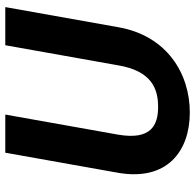

<svg xmlns="http://www.w3.org/2000/svg" viewBox="-26 -714 756 745"><g transform="rotate(-90 352.5 -342.0)"><path d="M288 16C438 16 586 -72 619 -262L697 -700H549L471 -262C449 -132 380 -107 310 -107C240 -107 180 -133 202 -262L280 -700H132L54 -262C21 -72 138 16 288 16Z"/></g></svg>

Font: Uncut Sans
Style: Bold Italic
Weight: 700
Italic angle: -10°
Designer: Kasper Nordkvist
Foundry: Uncut Type
Version: Version 1.111;FEAKit 1.0